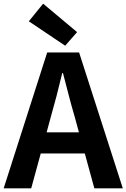

<svg xmlns="http://www.w3.org/2000/svg" viewBox="-24 -1026 689 1046"><path d="M396 -851 331 -777 133 -910 211 -1006ZM230 -305H406L384 -386Q363 -457 344 -532Q332 -581 319 -628H315Q286 -504 252 -386ZM490 0 438 -190H198L146 0H-4L233 -740H407L645 0Z"/></svg>

Font: Source Han Sans CN Bold
Style: Bold
Weight: 700
Designer: Ryoko NISHIZUKA 西塚涼子 (kana & ideographs); Paul D. Hunt (Latin, Greek & Cyrillic); Wenlong ZHANG 张文龙 (bopomofo); Sandoll 
Foundry: Adobe Systems Incorporated
Version: Version 1.00;May 30, 2023;FontCreator 11.5.0.2422 32-bit